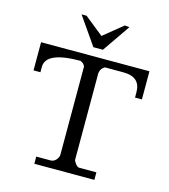

<svg xmlns="http://www.w3.org/2000/svg" viewBox="-137 -1078 1047 1186"><g transform="rotate(15 386.5 -485.0)"><path d="M390 -870 513 -970 543 -967 421 -790H360L237 -967H269ZM431 -644V-86Q449 -50 467 -48H578V0H194V-46H289Q307 -48 319 -61Q331 -74 335 -90V-660Q325 -682 304 -688Q84 -688 84 -590V-556H40V-736H733V-556H689V-590Q689 -688 579 -688H461Q435 -674 431 -644Z"/></g></svg>

Font: Sawarabi Mincho
Style: Regular
Weight: 400
Version: Version 1.00